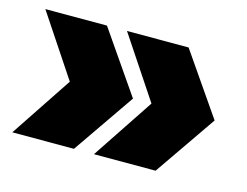

<svg xmlns="http://www.w3.org/2000/svg" viewBox="-65 -575 774 602"><g transform="rotate(15 321.5 -274.0)"><path d="M15 -74 148 -274 15 -474H215L353 -274L215 -74ZM280 -74 413 -274 280 -474H480L618 -274L480 -74Z"/></g></svg>

Font: Montserrat Alternates Black
Style: Regular
Weight: 900
Designer: Julieta Ulanovsky
Foundry: Julieta Ulanovsky
Version: Version 7.200